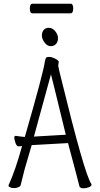

<svg xmlns="http://www.w3.org/2000/svg" viewBox="-20 -1013 540 1036"><path d="M447 1Q439 3 427.5 3Q416 3 409 -6Q400 -44 347 -241L151 -230L113 -100L91 -12Q89 -7 78.5 -2.5Q68 2 56 2Q44 2 35 -2Q26 -6 26 -12Q26 -15 29 -20Q64 -97 99 -225Q87 -223 81 -223Q70 -223 63.5 -242Q57 -261 57 -270.5Q57 -280 65 -280Q90 -276 114 -274Q215 -624 222 -681Q225 -696 228.5 -701Q232 -706 245 -706Q258 -706 275 -698Q297 -687 297 -679L294 -659Q294 -653 310 -589Q435 -77 472 -22Q474 -19 474 -17Q474 -5 447 1ZM163 -276 335 -286Q309 -391 275 -532L255 -612ZM293 -807Q293 -788 282.5 -776Q272 -764 253.5 -764Q235 -764 220.5 -783.5Q206 -803 206 -821Q206 -839 215.5 -851Q225 -863 244 -863Q263 -863 278 -844.5Q293 -826 293 -807ZM155 -941Q141 -941 141 -967Q141 -993 156 -993H361Q375 -993 375 -967Q375 -941 360 -941Z"/></svg>

Font: LXGW WenKai Mono TC Light
Style: Regular
Weight: 300
Designer: LXGW / Fontworks Inc.
Foundry: LXGW / Fontworks Inc.
Version: Version 1.330